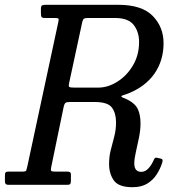

<svg xmlns="http://www.w3.org/2000/svg" viewBox="-68 -770 743 800"><path d="M607.5 -91Q600 -67 585.2 -43.8Q570.5 -20.5 546 -5.2Q521.5 10 484 10Q426.5 10 406.5 -18Q386.5 -46 386.5 -87Q386.5 -118.5 393.8 -146Q401 -173.5 408.2 -201.5Q415.5 -229.5 415.5 -260.5Q415.5 -298 398.5 -321.5Q381.5 -345 326.5 -345H221.5Q210 -345 205.2 -341.5Q200.5 -338 198 -328L145 -72Q143 -61.5 145.5 -58.2Q148 -55 161.5 -55H211.5Q219 -55 223.2 -52.8Q227.5 -50.5 227.5 -42V-20Q227.5 -8.5 225.2 -4.2Q223 0 211.5 0H-34.5Q-47.5 0 -47.5 -14V-38Q-47.5 -48.5 -44.5 -51.8Q-41.5 -55 -31.5 -55H24.5Q39.5 -55 41.2 -59.2Q43 -63.5 45.5 -75L175 -678.5Q177.5 -689.5 175.5 -692.2Q173.5 -695 160.5 -695H120.5Q108 -695 105.2 -699.2Q102.5 -703.5 102.5 -716V-732Q102.5 -745 107 -747.5Q111.5 -750 124.5 -750H424.5Q523 -750 568.2 -703.8Q613.5 -657.5 613.5 -590Q613.5 -518 575.8 -463.5Q538 -409 465 -380Q452 -375 445 -373.2Q438 -371.5 438 -368.5Q438 -365 445 -362.8Q452 -360.5 465 -354Q496 -338 506.8 -314.2Q517.5 -290.5 517.5 -256Q517.5 -228 511 -196.2Q504.5 -164.5 498 -136Q491.5 -107.5 491.5 -89Q491.5 -54 521 -54Q537 -54 550.2 -68Q563.5 -82 573 -104.5Q576.5 -112 580 -112.8Q583.5 -113.5 591.5 -111.5L600.5 -109.5Q608 -107.5 609.2 -104Q610.5 -100.5 607.5 -91ZM241.5 -405H341.5Q382 -405 421.2 -429.8Q460.5 -454.5 486 -497.5Q511.5 -540.5 511.5 -595Q511.5 -637.5 489 -666.2Q466.5 -695 411.5 -695H297.5Q285 -695 281 -691.5Q277 -688 274.5 -677L220 -424Q217 -410.5 220.8 -407.8Q224.5 -405 241.5 -405Z"/></svg>

Font: Besley* Narrow
Style: Italic
Weight: 400
Width: 4
Italic angle: -13°
Designer: Owen Earl
Foundry: indestructible type*
Version: Version 3.000; ttfautohint (v1.8.3)